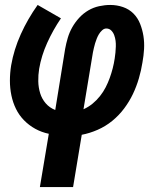

<svg xmlns="http://www.w3.org/2000/svg" viewBox="-20 -540 640 775"><path d="M141 215 177 0Q148 -6 122.5 -20Q97 -34 77 -54.5Q57 -75 44.5 -100.5Q32 -126 26 -155Q20 -184 20 -214.5Q20 -245 25 -276Q36 -340 64 -402Q92 -464 132 -520L226 -466Q194 -419 170.5 -367Q147 -315 138 -262Q134 -237 134.5 -212Q135 -187 142 -164Q149 -141 164.5 -123Q180 -105 203 -96L243 -343Q247 -365 253.5 -387Q260 -409 271.5 -429.5Q283 -450 299.5 -468Q316 -486 336.5 -498Q357 -510 380 -515Q403 -520 425 -520Q452 -520 476.5 -511.5Q501 -503 518.5 -485.5Q536 -468 545.5 -444Q555 -420 559 -394.5Q563 -369 561.5 -342Q560 -315 555 -288Q550 -256 540.5 -223.5Q531 -191 516.5 -160.5Q502 -130 481 -102Q460 -74 433 -52Q406 -30 374 -16Q342 -2 310 4L275 215ZM317 -99Q337 -108 353.5 -121.5Q370 -135 383.5 -152Q397 -169 406.5 -187.5Q416 -206 423 -225.5Q430 -245 435 -264.5Q440 -284 443 -304Q445 -316 446 -328Q447 -340 447.5 -352Q448 -364 446.5 -375.5Q445 -387 441 -398Q437 -409 429 -417Q421 -425 409 -425Q400 -425 392 -417.5Q384 -410 379 -401.5Q374 -393 370.5 -384Q367 -375 364 -365.5Q361 -356 359 -346.5Q357 -337 355 -328Z"/></svg>

Font: Iosevka XBd Ex Obl
Style: Regular
Weight: 800
Width: 7
Italic angle: -9°
Monospace: yes
Designer: Belleve Invis
Foundry: Belleve Invis
Version: Version 32.5.0; ttfautohint (v1.8.4)